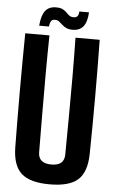

<svg xmlns="http://www.w3.org/2000/svg" viewBox="-63 -998 623 1047"><g transform="rotate(5 249.0 -474.0)"><path d="M249.5 9Q141.5 9 94.2 -33.8Q47 -76.5 45.5 -175.5Q43.5 -331 43.5 -488Q43.5 -645 45.5 -800H178Q176 -696.5 175.8 -588.5Q175.5 -480.5 176.2 -372.2Q177 -264 177.5 -160.5Q177.5 -130.5 195.5 -115Q213.5 -99.5 249.5 -99.5Q285.5 -99.5 303 -115Q320.5 -130.5 320.5 -160.5Q321.5 -264 322.2 -372.2Q323 -480.5 322.8 -588.5Q322.5 -696.5 320.5 -800H453Q455.5 -645 455.5 -488Q455.5 -331 453 -175.5Q451.5 -76.5 404.5 -33.8Q357.5 9 249.5 9ZM329 -944H382Q379 -890 358.8 -865.8Q338.5 -841.5 301.5 -841.5Q278.5 -841.5 265 -848.5Q251.5 -855.5 242 -864.5Q232.5 -873.5 223.2 -880.5Q214 -887.5 200 -887.5Q185.5 -887.5 179.5 -877.8Q173.5 -868 170.5 -848H117.5Q122 -904.5 142 -930Q162 -955.5 201 -955.5Q224 -955.5 237.2 -948.8Q250.5 -942 259.2 -932.8Q268 -923.5 277 -916.8Q286 -910 301 -910Q316 -910 322.2 -919Q328.5 -928 329 -944Z"/></g></svg>

Font: Big Shoulders Text Thin ExtraBold
Style: Regular
Weight: 800
Version: Version 2.002